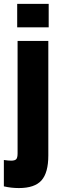

<svg xmlns="http://www.w3.org/2000/svg" viewBox="-55 -770 303 985"><path d="M42 194.8Q2 194.8 -35.2 186V50.8Q-12.2 54.2 2 54.2Q21.5 54.2 28.3 46.6Q35.2 39.1 35.2 17.1V-560.1H192.9V27.8Q192.9 115.7 158 155.3Q123 194.8 42 194.8ZM33.2 -629.9V-750H194.8V-629.9Z"/></svg>

Font: TASA Explorer
Style: Regular
Weight: 900
Designer: Weizhong Zhang
Foundry: Local Remote
Version: Version 1.000;Glyphs 3.1.2 (3151)